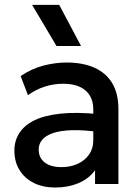

<svg xmlns="http://www.w3.org/2000/svg" viewBox="-20 -780 592 814"><path d="M214 15Q162.5 15 123.5 -4.2Q84.5 -23.5 62.8 -58.8Q41 -94 41 -142Q41 -182.5 61.5 -215.2Q82 -248 125.2 -269.5Q168.5 -291 236.5 -298.2Q304.5 -305.5 400 -296L402 -220Q334 -229.5 285 -228Q236 -226.5 204.8 -215.8Q173.5 -205 158.8 -187.2Q144 -169.5 144 -146.5Q144 -110.5 169.8 -91Q195.5 -71.5 240.5 -71.5Q279 -71.5 309.5 -85.5Q340 -99.5 357.8 -125Q375.5 -150.5 375.5 -185V-316.5Q375.5 -349.5 361.5 -373.8Q347.5 -398 319 -411.5Q290.5 -425 248 -425Q209 -425 171 -413.2Q133 -401.5 98.5 -376.5L67.5 -457.5Q114 -489 164.5 -502Q215 -515 261.5 -515Q330.5 -515 379.8 -493.2Q429 -471.5 455.5 -427.8Q482 -384 482 -317.5V0H383V-58.5Q358 -23 313.5 -4Q269 15 214 15ZM219.5 -585 116 -759.5H231L323.5 -585Z"/></svg>

Font: Geologica Thin Roman
Style: Regular
Weight: 400
Version: Version 1.010;gftools[0.9.28]